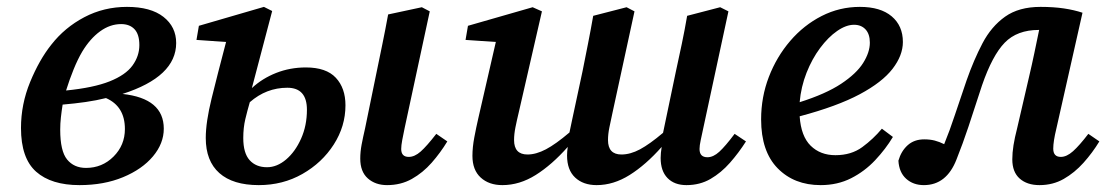

<svg xmlns="http://www.w3.org/2000/svg" viewBox="-20 -524 3221 558"><path d="M219 -374Q206 -352 194 -322.5Q182 -293 172 -261Q252 -269 298.5 -287.5Q345 -306 365 -333.5Q385 -361 385 -393Q385 -424 371 -439Q357 -454 332 -454Q300 -454 271 -433Q242 -412 219 -374ZM211 14Q129 14 85 -25Q41 -64 41 -152Q41 -221 67.5 -285.5Q94 -350 129 -394Q168 -444 225 -474Q282 -504 349 -504Q418 -504 455 -475Q492 -446 492 -399Q492 -301 336 -251Q456 -238 456 -150Q456 -107 424.5 -69.5Q393 -32 337.5 -9Q282 14 211 14ZM155 -147Q155 -85 175 -60.5Q195 -36 230 -36Q277 -36 310 -69Q343 -102 343 -149Q343 -215 288 -239Q260 -232 228.5 -227.5Q197 -223 162 -220Q159 -201 157 -183Q155 -165 155 -147Z M1105 14Q1071 14 1049 -5.5Q1027 -25 1027 -63Q1027 -83 1031 -104Q1035 -125 1041 -151L1073 -307Q1082 -351 1091 -394.5Q1100 -438 1108 -482L1206 -503L1229 -491L1156 -152Q1152 -133 1149 -117Q1146 -101 1146 -91Q1146 -68 1168 -68Q1185 -68 1202.5 -83.5Q1220 -99 1248 -135L1280 -113Q1260 -80 1234.5 -51Q1209 -22 1177 -4Q1145 14 1105 14ZM687 -123Q687 -79 705.5 -58.5Q724 -38 756 -38Q785 -38 811.5 -60.5Q838 -83 855 -121Q872 -159 872 -205Q872 -269 815 -269Q754 -269 706 -227Q699 -203 693 -178Q687 -153 687 -123ZM732 14Q657 14 617.5 -21Q578 -56 578 -123Q578 -169 595 -238Q612 -307 637 -402L551 -408L558 -449L747 -504L771 -492L712 -268Q742 -296 782.5 -312Q823 -328 869 -328Q928 -328 956 -298Q984 -268 984 -218Q984 -157 950 -104Q916 -51 859 -18.5Q802 14 732 14Z M1975 14Q1940 14 1920 -6.5Q1900 -27 1900 -65Q1900 -79 1903 -97Q1857 -45 1810 -15.5Q1763 14 1714 14Q1675 14 1651.5 -8Q1628 -30 1628 -72Q1628 -78 1628.5 -84Q1629 -90 1630 -97Q1584 -45 1537 -15.5Q1490 14 1440 14Q1401 14 1377 -8Q1353 -30 1353 -71Q1353 -96 1358.5 -125Q1364 -154 1370 -180L1421 -402L1333 -408L1340 -449L1528 -503L1555 -491L1488 -199Q1482 -174 1478 -154Q1474 -134 1474 -117Q1474 -75 1513 -75Q1538 -75 1566.5 -90Q1595 -105 1635 -139Q1637 -149 1639 -158Q1641 -167 1643 -177L1673 -317Q1681 -357 1689 -397.5Q1697 -438 1704 -478L1801 -503L1824 -491L1760 -196Q1755 -173 1751 -153.5Q1747 -134 1747 -117Q1747 -75 1786 -75Q1812 -75 1840 -90Q1868 -105 1907 -138L1944 -315Q1953 -356 1961.5 -396.5Q1970 -437 1977 -478L2073 -503L2097 -491L2024 -152Q2020 -133 2016.5 -117Q2013 -101 2013 -91Q2013 -67 2036 -67Q2053 -67 2070.5 -83Q2088 -99 2115 -135L2148 -113Q2127 -80 2101.5 -51Q2076 -22 2045 -4Q2014 14 1975 14Z M2462 -452Q2439 -452 2413 -434Q2387 -416 2363.5 -384.5Q2340 -353 2324 -312.5Q2308 -272 2304 -227Q2380 -251 2424.5 -280.5Q2469 -310 2488.5 -341Q2508 -372 2508 -400Q2508 -425 2495.5 -438.5Q2483 -452 2462 -452ZM2365 14Q2288 14 2240 -35Q2192 -84 2192 -177Q2192 -242 2214.5 -300.5Q2237 -359 2276.5 -405Q2316 -451 2368 -477.5Q2420 -504 2479 -504Q2539 -504 2571.5 -476.5Q2604 -449 2604 -402Q2604 -363 2574 -324Q2544 -285 2478.5 -250Q2413 -215 2304 -186Q2308 -128 2336 -100.5Q2364 -73 2408 -73Q2454 -73 2486 -96.5Q2518 -120 2543 -150L2575 -126Q2554 -91 2523.5 -58.5Q2493 -26 2453.5 -6Q2414 14 2365 14Z M2665 14Q2634 14 2613.5 -4.5Q2593 -23 2591 -57Q2599 -85 2618 -102Q2637 -119 2666 -119Q2683 -119 2696.5 -115.5Q2710 -112 2724 -105Q2740 -144 2755 -189.5Q2770 -235 2789 -290Q2810 -350 2835.5 -398.5Q2861 -447 2901 -475.5Q2941 -504 3004 -504Q3042 -504 3072 -499.5Q3102 -495 3126 -487L3050 -150Q3041 -113 3041 -92Q3041 -68 3063 -68Q3080 -68 3098.5 -84.5Q3117 -101 3143 -135L3175 -113Q3155 -80 3129 -51Q3103 -22 3071.5 -4Q3040 14 3001 14Q2965 14 2943.5 -5Q2922 -24 2922 -61Q2922 -80 2925.5 -102Q2929 -124 2936 -151L2971 -302Q2979 -336 2986 -369.5Q2993 -403 3000 -437H2999Q2936 -437 2900 -400Q2864 -363 2834 -276Q2811 -205 2794.5 -155.5Q2778 -106 2760 -61Q2731 14 2665 14Z"/></svg>

Font: Source Serif 4 SmText Semibold
Style: Italic
Weight: 600
Italic angle: -12°
Designer: Frank Grießhammer
Foundry: Adobe
Version: Version 4.005;hotconv 1.1.0;makeotfexe 2.6.0